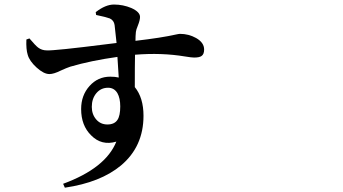

<svg xmlns="http://www.w3.org/2000/svg" viewBox="-20 -787 1540 863"><path d="M271.5 56.6 263.7 39.1Q455.1 -31.2 502.9 -150.4Q436.5 -130.9 389.6 -178.7Q344.7 -222.7 344.7 -296.9Q344.7 -358.4 382.3 -400.4Q419.9 -442.4 475.6 -442.4Q498 -442.4 513.7 -438.5Q511.7 -467.8 507.8 -531.2Q388.7 -514.6 295.9 -487.3Q278.3 -481.4 252.9 -469.7Q221.7 -454.1 202.1 -454.1Q176.8 -454.1 144.5 -483.4Q112.3 -512.7 104.5 -541Q96.7 -565.4 98.6 -609.4L112.3 -614.3Q139.6 -582 151.4 -573.2Q168 -560.5 190.4 -560.5Q224.6 -558.6 463.9 -588.9Q491.2 -591.8 503.9 -593.8Q498 -653.3 495.1 -674.3Q492.2 -695.3 473.6 -704.1Q455.1 -710.9 412.1 -719.7L410.2 -732.4Q454.1 -766.6 492.2 -766.6Q533.2 -766.6 570.3 -751Q609.4 -733.4 609.4 -710.9Q609.4 -696.3 599.6 -671.9Q591.8 -653.3 590.8 -643.6Q588.9 -626 588.9 -603.5Q706.1 -617.2 770.5 -631.8Q784.2 -634.8 789.1 -634.8Q828.1 -634.8 861.3 -616.2Q897.5 -595.7 897.5 -564.5Q897.5 -543 885.7 -535.2Q876 -528.3 852.5 -528.3Q840.8 -528.3 811.5 -533.2Q706.1 -550.8 586.9 -541Q585.9 -494.1 585.9 -395.5Q625 -347.7 625 -266.6Q625 -127.9 523.4 -43Q431.6 33.2 271.5 56.6ZM507.8 -248Q520.5 -266.6 520.5 -308.6Q520.5 -345.7 507.8 -368.2Q493.2 -392.6 465.8 -392.6Q433.6 -392.6 413.1 -368.2Q392.6 -343.8 392.6 -306.6Q392.6 -273.4 412.1 -250.5Q431.6 -227.5 462.9 -227.5Q494.1 -227.5 507.8 -248Z"/></svg>

Font: Bpmf GenRyu Min B
Style: B
Weight: 700
Foundry: But Ko
Version: Version 1.320